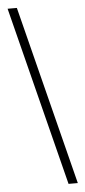

<svg xmlns="http://www.w3.org/2000/svg" viewBox="-66 -901 496 1115"><g transform="rotate(-5 181.5 -344.0)"><path d="M287 178H341L77 -866H23Z"/></g></svg>

Font: Noto Sans Malayalam UI Condensed Light
Style: Regular
Weight: 300
Width: 3
Designer: Jelle Bosma - Monotype Design Team
Foundry: Monotype Imaging Inc.
Version: Version 2.104